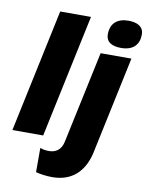

<svg xmlns="http://www.w3.org/2000/svg" viewBox="-106 -852 898 1167"><g transform="rotate(10 342.5 -268.5)"><path d="M574 -606C650 -606 685 -647 685 -708C685 -759 642 -777 591 -777C522 -777 481 -741 481 -675C481 -624 521 -606 574 -606ZM11 0H201L362 -760H172ZM298 240C439 240 500 146 521 46L648 -553H458L337 15C326 67 292 87 252 87C235 87 221 86 197 78V227C220 234 263 240 298 240Z"/></g></svg>

Font: Noto Sans UI Black
Style: Italic
Weight: 900
Italic angle: -372°
Designer: Monotype Design Team
Foundry: Monotype Imaging Inc.
Version: Version 1.901